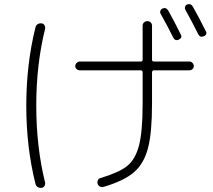

<svg xmlns="http://www.w3.org/2000/svg" viewBox="-20 -866 1040 938"><path d="M773.4 -824.2Q791 -832 801.8 -814.5Q830.1 -764.6 863.3 -697.3Q872.1 -680.7 852.5 -671.9Q835 -665 826.2 -682.6Q796.9 -742.2 764.6 -798.8Q760.7 -805.7 763.7 -813.5Q766.6 -821.3 773.4 -824.2ZM921.9 -834Q955.1 -775.4 986.3 -711.9Q990.2 -705.1 986.8 -698.2Q983.4 -691.4 974.6 -688.5Q957 -681.6 948.2 -699.2Q924.8 -747.1 885.7 -818.4Q881.8 -825.2 884.3 -833Q886.7 -840.8 893.6 -843.8Q912.1 -850.6 921.9 -834ZM153.3 32.2Q108.4 -146.5 108.4 -349.6Q108.4 -552.7 153.3 -732.4Q155.3 -742.2 163.6 -747.6Q171.9 -752.9 182.1 -752Q192.4 -751 197.3 -742.7Q202.1 -734.4 200.2 -724.6Q157.2 -551.8 157.2 -350.1Q157.2 -148.4 200.2 25.4Q202.1 34.2 197.3 42.5Q192.4 50.8 182.1 51.8Q171.9 52.7 163.6 47.4Q155.3 42 153.3 32.2ZM370.1 -522.5Q361.3 -522.5 354.5 -528.3Q347.7 -534.2 347.7 -543Q347.7 -551.8 354.5 -558.6Q361.3 -565.4 370.1 -565.4H668Q676.8 -565.4 676.8 -574.2V-740.2Q676.8 -750 683.6 -756.3Q690.4 -762.7 700.2 -762.7Q710 -762.7 716.3 -756.3Q722.7 -750 722.7 -740.2V-574.2Q722.7 -565.4 732.4 -565.4H905.3Q914.1 -565.4 920.4 -558.6Q926.8 -551.8 926.8 -543Q926.8 -534.2 920.4 -528.3Q914.1 -522.5 905.3 -522.5H732.4Q723.6 -522.5 722.7 -512.7V-358.4Q722.7 -217.8 703.1 -142.6Q683.6 -67.4 634.8 -24.9Q585.9 17.6 486.3 46.9Q477.5 49.8 468.8 45.4Q460 41 457 32.2Q454.1 24.4 458 15.1Q461.9 5.9 470.7 3.9Q559.6 -22.5 600.1 -54.2Q640.6 -85.9 658.7 -153.8Q676.8 -221.7 676.8 -358.4V-512.7Q676.8 -521.5 668 -522.5Z"/></svg>

Font: Rounded Mgen+ 1mn light
Style: Regular
Weight: 200
Designer: [Source Han Sans]
Ryoko NISHIZUKA  (kana & ideographs); Paul D. Hunt (Latin, Greek & Cyrillic); Wenlong ZHANG  (bopomofo
Version: Version 1.059.20150602